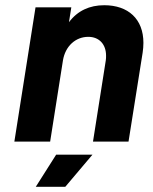

<svg xmlns="http://www.w3.org/2000/svg" viewBox="-20 -542 587 735"><path d="M379 -522C323 -522 277 -501 244 -457L253 -514H116L35 0H172L221 -311C230 -365 269 -401 318 -401C360 -401 386 -372 386 -329C386 -323 386 -317 385 -311L336 0H472L526 -340C528 -353 529 -366 529 -378C529 -469 471 -522 379 -522ZM117 173H230L334 50H195Z"/></svg>

Font: Arthouse Owned
Style: Bold Italic
Weight: 700
Italic angle: -10°
Designer: Jeremy Tribby
Foundry: Tribby Type
Version: Version 1.000;PS 001.000;hotconv 1.0.88;makeotf.lib2.5.64775